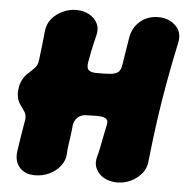

<svg xmlns="http://www.w3.org/2000/svg" viewBox="-52 -742 792 818"><g transform="rotate(5 344.5 -333.5)"><path d="M127 25Q83 25 60 -2.5Q37 -30 44 -74Q50 -113 54 -139.5Q58 -166 65 -205Q68 -225 60.5 -238Q53 -251 42 -265Q31 -279 26.5 -298.5Q22 -318 26 -339V-341Q29 -360 37.5 -376Q46 -392 59 -404Q76 -419 88 -432Q100 -445 102 -466Q107 -503 109.5 -528Q112 -553 116 -590Q119 -621 137.5 -643.5Q156 -666 184 -679Q212 -692 241 -692Q273 -692 297.5 -678.5Q322 -665 333 -641.5Q344 -618 335 -587Q332 -576 328.5 -560.5Q325 -545 320.5 -524Q316 -503 311 -473Q307 -448 318.5 -439.5Q330 -431 355 -432Q367 -432 378.5 -432Q390 -432 402 -433Q426 -434 439.5 -442Q453 -450 457 -474Q461 -497 463.5 -515.5Q466 -534 469.5 -552.5Q473 -571 476 -593Q483 -637 515 -664.5Q547 -692 593 -692Q637 -692 666.5 -664Q696 -636 686 -590Q666 -496 651.5 -415Q637 -334 625.5 -252.5Q614 -171 604 -77Q602 -47 583 -24Q564 -1 536.5 12Q509 25 479 25Q447 25 422.5 11.5Q398 -2 387 -26Q376 -50 385 -80Q389 -93 393 -112.5Q397 -132 402 -159Q407 -186 414 -218Q418 -236 406 -243Q394 -250 369 -250Q358 -250 347 -249.5Q336 -249 325 -249Q300 -249 285.5 -234.5Q271 -220 269 -200Q267 -176 263.5 -152Q260 -128 257.5 -109Q255 -90 255 -80Q254 -50 235.5 -26Q217 -2 188 11.5Q159 25 127 25Z"/></g></svg>

Font: Winky Sans Black
Style: Italic
Weight: 900
Italic angle: -8.97852°
Designer: Simon Atzbach
Foundry: typofactur
Version: Version 1.205